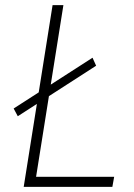

<svg xmlns="http://www.w3.org/2000/svg" viewBox="-20 -725 519 745"><path d="M72 0 184 -705H226L120 -39H423L416 0ZM49 -274 33 -304 339 -501 353 -470Z"/></svg>

Font: Nunito Sans 10pt Condensed ExtraLight
Style: Italic
Weight: 250
Width: 3
Italic angle: -9°
Designer: Vernon Adams
Foundry: Vernon Adams
Version: Version 3.101;gftools[0.9.27]